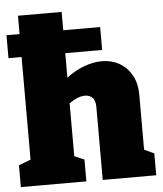

<svg xmlns="http://www.w3.org/2000/svg" viewBox="-54 -828 743 876"><g transform="rotate(-5 317.0 -390.0)"><path d="M6 0V-100L61 -121V-591H1V-696H61V-780H261V-696H430V-591H261V-479Q302 -510 344 -525Q386 -540 424 -540Q468 -540 503.5 -520Q539 -500 560 -462.5Q581 -425 581 -373V-121L626 -100V0H381V-335Q381 -363 368 -376.5Q355 -390 334 -390Q300 -390 261 -361V-119L306 -100V0Z"/></g></svg>

Font: Bitter Black
Style: Regular
Weight: 900
Designer: Sol Matas, and Bitter project Authors
Foundry: Sol Matas
Version: Version 2.001